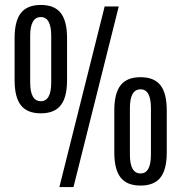

<svg xmlns="http://www.w3.org/2000/svg" viewBox="-20 -741 733 776"><path d="M220 15 403 -715H460L277 15ZM145 -283Q90 -283 64.5 -315.5Q39 -348 39 -417V-587Q39 -656 64.5 -688.5Q90 -721 145 -721Q200 -721 225.5 -688.5Q251 -656 251 -587V-417Q251 -348 225.5 -315.5Q200 -283 145 -283ZM187 -408V-596Q187 -672 145 -672Q102 -672 102 -596V-408Q102 -332 145 -332Q187 -332 187 -408ZM548 9Q493 9 467.5 -23.5Q442 -56 442 -125V-295Q442 -364 467.5 -396.5Q493 -429 548 -429Q603 -429 628.5 -396.5Q654 -364 654 -295V-125Q654 -56 628.5 -23.5Q603 9 548 9ZM590 -116V-304Q590 -380 548 -380Q505 -380 505 -304V-116Q505 -40 548 -40Q590 -40 590 -116Z"/></svg>

Font: Pathway Gothic One
Style: Regular
Weight: 400
Version: Version 1.003; ttfautohint (v1.8.4.7-5d5b);gftools[0.9.26]